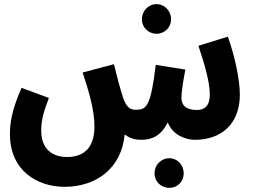

<svg xmlns="http://www.w3.org/2000/svg" viewBox="-20 -670 1228 927"><path d="M736 -507C775 -507 806 -538 806 -577C806 -617 775 -650 736 -650C696 -650 665 -617 665 -577C665 -538 696 -507 736 -507ZM292 232C443 232 567 144 582 -21C608 0 639 5 659 5C705 5 753 -6 790 -79C815 -15 880 5 921 5C1048 5 1138 -71 1138 -213C1138 -285 1114 -399 1080 -493L938 -449C970 -354 993 -270 993 -215C993 -157 967 -139 930 -139C876 -139 856 -164 856 -197C856 -227 865 -283 875 -334L732 -357C708 -156 687 -141 639 -140C605 -139 587 -153 568 -218C561 -239 549 -284 530 -360L379 -320C412 -221 436 -134 436 -59C436 37 391 88 304 88C234 88 179 51 179 -39C179 -84 187 -122 216 -197L84 -246C35 -134 28 -73 28 -22C28 154 160 232 292 232ZM798 237C837 237 867 206 867 167C867 127 837 94 798 94C757 94 726 127 726 167C726 206 757 237 798 237Z"/></svg>

Font: Noto Sans Arabic UI XCn XBd
Style: Regular
Weight: 800
Width: 2
Designer: Monotype Design Team, Nadine Chahine and Nizar Qandah
Foundry: Monotype Imaging Inc.
Version: Version 2.010